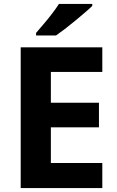

<svg xmlns="http://www.w3.org/2000/svg" viewBox="-20 -954 592 974"><path d="M499 0H85V-714H499V-589H238V-433H482V-308H238V-127H499ZM448 -934V-924Q434 -910 410.5 -890Q387 -870 360.5 -848Q334 -826 308.5 -806.5Q283 -787 264 -774H163V-787Q179 -806 201 -831.5Q223 -857 244 -884.5Q265 -912 279 -934Z"/></svg>

Font: Noto Sans Cherokee
Style: Bold
Weight: 700
Designer: Monotype Design Team
Foundry: Monotype Imaging Inc.
Version: Version 2.001; ttfautohint (v1.8.4.7-5d5b)